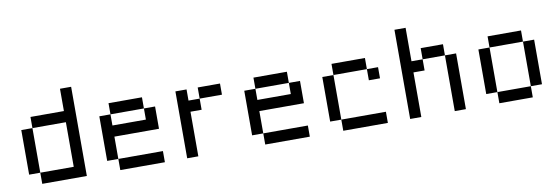

<svg xmlns="http://www.w3.org/2000/svg" viewBox="-44 -780 3088 1060"><g transform="rotate(-10 1500.0 -250.0)"><path d="M312.5 -500V-375H125V-312.5H312.5V-62.5H125V0H375V-500ZM125 -62.5V-312.5H62.5V-62.5Z M562.5 -375V-312.5H750V-375ZM750 -312.5V-250H562.5V-312.5H500V-62.5H562.5V-187.5H812.5V-312.5ZM562.5 -62.5V0H812.5V-62.5Z M937.5 -375V0H1000V-250H1062.5V-312.5H1000V-375ZM1062.5 -312.5H1187.5V-375H1062.5Z M1375 -375V-312.5H1562.5V-375ZM1562.5 -312.5V-250H1375V-312.5H1312.5V-62.5H1375V-187.5H1625V-312.5ZM1375 -62.5V0H1625V-62.5Z M1812.5 -375V-312.5H2000V-375ZM2000 -312.5V-250H2062.5V-312.5ZM1812.5 -312.5H1750V-62.5H1812.5ZM1812.5 -62.5V0H2062.5V-62.5Z M2187.5 -500V0H2250V-250H2312.5V-312.5H2250V-500ZM2312.5 -312.5H2437.5V-375H2312.5ZM2437.5 -312.5V0H2500V-312.5Z M2687.5 -375V-312.5H2875V-375ZM2875 -312.5V-62.5H2937.5V-312.5ZM2875 -62.5H2687.5V0H2875ZM2687.5 -62.5V-312.5H2625V-62.5Z"/></g></svg>

Font: Medodica
Style: Regular
Weight: 400
Version: Version 001.000